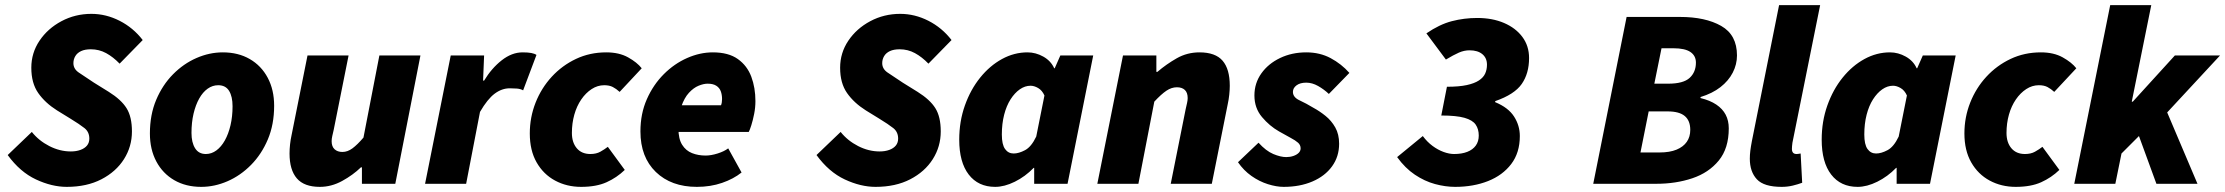

<svg xmlns="http://www.w3.org/2000/svg" viewBox="-20 -716 8669 748"><path d="M240 12Q182 12 120 -17Q58 -46 10 -112L104 -202Q131 -168 172 -147Q213 -126 256 -126Q277 -126 293.5 -132Q310 -138 319 -149Q328 -160 328 -176Q328 -202 309 -217Q290 -232 254 -254L202 -286Q156 -315 129 -353.5Q102 -392 102 -452Q102 -510 134 -557.5Q166 -605 219.5 -633.5Q273 -662 336 -662Q393 -662 446 -635Q499 -608 536 -560L446 -468Q421 -494 393.5 -509Q366 -524 334 -524Q311 -524 296 -517Q281 -510 273.5 -497.5Q266 -485 266 -470Q266 -448 286 -434Q306 -420 346 -394L404 -358Q452 -328 473 -294.5Q494 -261 494 -204Q494 -145 463 -96Q432 -47 375 -17.5Q318 12 240 12Z M764 12Q704 12 659 -14Q614 -40 589 -87Q564 -134 564 -196Q564 -269 588.5 -327Q613 -385 654 -426.5Q695 -468 745.5 -490Q796 -512 848 -512Q908 -512 953 -486Q998 -460 1023 -413Q1048 -366 1048 -304Q1048 -231 1023.5 -173Q999 -115 958 -73.5Q917 -32 866.5 -10Q816 12 764 12ZM782 -116Q804 -116 823 -130Q842 -144 856 -169Q870 -194 878 -228Q886 -262 886 -302Q886 -340 872.5 -362Q859 -384 830 -384Q808 -384 789 -370.5Q770 -357 756 -332Q742 -307 734 -273Q726 -239 726 -198Q726 -161 740 -138.5Q754 -116 782 -116Z M1226 12Q1165 12 1136.5 -21Q1108 -54 1108 -118Q1108 -135 1110 -153.5Q1112 -172 1116 -190L1178 -500H1338L1280 -210Q1277 -197 1274.5 -186Q1272 -175 1272 -166Q1272 -145 1283.5 -134.5Q1295 -124 1314 -124Q1334 -124 1353 -138Q1372 -152 1396 -180L1458 -500H1618L1520 0H1390V-64H1386Q1355 -34 1313 -11Q1271 12 1226 12Z M1636 0 1736 -500H1866L1862 -402H1866Q1895 -450 1934.5 -481Q1974 -512 2016 -512Q2037 -512 2050 -509.5Q2063 -507 2070 -502L2018 -364Q2008 -370 1993 -371Q1978 -372 1966 -372Q1935 -372 1907 -351Q1879 -330 1850 -280L1796 0Z M2244 12Q2188 12 2142.5 -12.5Q2097 -37 2070.5 -83.5Q2044 -130 2044 -196Q2044 -259 2066.5 -316Q2089 -373 2129.5 -417Q2170 -461 2224 -486.5Q2278 -512 2342 -512Q2392 -512 2427 -492.5Q2462 -473 2480 -450L2394 -358Q2381 -370 2367.5 -377Q2354 -384 2334 -384Q2308 -384 2285 -369Q2262 -354 2244.5 -328.5Q2227 -303 2217.5 -269.5Q2208 -236 2208 -198Q2208 -161 2227 -138.5Q2246 -116 2280 -116Q2303 -116 2319 -125Q2335 -134 2348 -144L2414 -54Q2383 -24 2343 -6Q2303 12 2244 12Z M2695 12Q2595 12 2535 -46Q2475 -104 2475 -204Q2475 -273 2500 -329.5Q2525 -386 2566 -427Q2607 -468 2657 -490Q2707 -512 2757 -512Q2818 -512 2854.5 -486Q2891 -460 2907 -417Q2923 -374 2923 -322Q2923 -297 2918 -272Q2913 -247 2907 -228Q2901 -209 2897 -202H2595L2607 -306H2789Q2791 -311 2792 -317Q2793 -323 2793 -330Q2793 -347 2788 -360.5Q2783 -374 2770.5 -382Q2758 -390 2737 -390Q2721 -390 2701.5 -382Q2682 -374 2664 -354.5Q2646 -335 2634.5 -301.5Q2623 -268 2623 -216Q2623 -175 2637.5 -152Q2652 -129 2676 -119.5Q2700 -110 2729 -110Q2750 -110 2775.5 -118Q2801 -126 2817 -138L2869 -44Q2838 -19 2793 -3.5Q2748 12 2695 12Z M3391 12Q3333 12 3271 -17Q3209 -46 3161 -112L3255 -202Q3282 -168 3323 -147Q3364 -126 3407 -126Q3428 -126 3444.5 -132Q3461 -138 3470 -149Q3479 -160 3479 -176Q3479 -202 3460 -217Q3441 -232 3405 -254L3353 -286Q3307 -315 3280 -353.5Q3253 -392 3253 -452Q3253 -510 3285 -557.5Q3317 -605 3370.5 -633.5Q3424 -662 3487 -662Q3544 -662 3597 -635Q3650 -608 3687 -560L3597 -468Q3572 -494 3544.5 -509Q3517 -524 3485 -524Q3462 -524 3447 -517Q3432 -510 3424.5 -497.5Q3417 -485 3417 -470Q3417 -448 3437 -434Q3457 -420 3497 -394L3555 -358Q3603 -328 3624 -294.5Q3645 -261 3645 -204Q3645 -145 3614 -96Q3583 -47 3526 -17.5Q3469 12 3391 12Z M3857 12Q3791 12 3754 -36Q3717 -84 3717 -172Q3717 -243 3739 -305Q3761 -367 3798.5 -413.5Q3836 -460 3883.5 -486Q3931 -512 3983 -512Q4015 -512 4044.5 -495.5Q4074 -479 4087 -450H4089L4111 -500H4239L4139 0H4009V-62H4007Q3974 -28 3933.5 -8Q3893 12 3857 12ZM3929 -118Q3949 -118 3973.5 -131Q3998 -144 4017 -184L4049 -344Q4040 -364 4024.5 -373Q4009 -382 3995 -382Q3973 -382 3953 -368Q3933 -354 3917 -329Q3901 -304 3892 -269Q3883 -234 3883 -192Q3883 -153 3895.5 -135.5Q3908 -118 3929 -118Z M4255 0 4355 -500H4485V-436H4489Q4524 -466 4564.5 -489Q4605 -512 4653 -512Q4715 -512 4743 -479.5Q4771 -447 4771 -382Q4771 -366 4769 -347Q4767 -328 4763 -310L4701 0H4541L4599 -290Q4602 -304 4604.5 -314.5Q4607 -325 4607 -334Q4607 -355 4596 -365.5Q4585 -376 4565 -376Q4544 -376 4524 -362.5Q4504 -349 4477 -320L4415 0Z M4981 12Q4953 12 4919.5 1.5Q4886 -9 4855.5 -30.5Q4825 -52 4803 -84L4883 -160Q4912 -128 4940.5 -116Q4969 -104 4991 -104Q5006 -104 5019 -108.5Q5032 -113 5039.5 -120.5Q5047 -128 5047 -138Q5047 -151 5037 -160Q5027 -169 5008 -179Q4989 -189 4963 -204Q4926 -225 4896.5 -260Q4867 -295 4867 -344Q4867 -392 4894 -430Q4921 -468 4967 -490Q5013 -512 5069 -512Q5122 -512 5164 -489.5Q5206 -467 5237 -432L5157 -350Q5138 -368 5115 -381Q5092 -394 5069 -394Q5045 -394 5031 -383.5Q5017 -373 5017 -358Q5017 -337 5043 -325Q5069 -313 5097 -296Q5121 -283 5144 -264.5Q5167 -246 5182 -219.5Q5197 -193 5197 -156Q5197 -106 5169.5 -68Q5142 -30 5093 -9Q5044 12 4981 12Z M5649 12Q5611 12 5570.5 1Q5530 -10 5492 -35.5Q5454 -61 5423 -104L5523 -186Q5540 -163 5561 -147.5Q5582 -132 5604 -124Q5626 -116 5645 -116Q5675 -116 5696.5 -124.5Q5718 -133 5729.5 -149Q5741 -165 5741 -188Q5741 -213 5729 -230.5Q5717 -248 5685.5 -257Q5654 -266 5595 -266L5617 -378Q5664 -378 5694 -384.5Q5724 -391 5741.5 -402.5Q5759 -414 5766 -429.5Q5773 -445 5773 -464Q5773 -490 5755 -505Q5737 -520 5705 -520Q5684 -520 5663.5 -511Q5643 -502 5613 -484L5537 -586Q5588 -621 5636 -633.5Q5684 -646 5735 -646Q5794 -646 5839.5 -626.5Q5885 -607 5911 -572Q5937 -537 5937 -490Q5937 -430 5908.5 -389Q5880 -348 5805 -322V-318Q5856 -297 5878.5 -262Q5901 -227 5901 -186Q5901 -121 5867.5 -77Q5834 -33 5777 -10.5Q5720 12 5649 12Z M6187 0 6317 -650H6525Q6624 -650 6685.5 -615Q6747 -580 6747 -500Q6747 -465 6730.5 -433Q6714 -401 6682.5 -376.5Q6651 -352 6605 -338V-334Q6642 -325 6666.5 -308.5Q6691 -292 6703 -269Q6715 -246 6715 -216Q6715 -138 6676 -90.5Q6637 -43 6573 -21.5Q6509 0 6433 0ZM6425 -390H6479Q6538 -390 6562.5 -412.5Q6587 -435 6587 -472Q6587 -499 6565.5 -513.5Q6544 -528 6499 -528H6453ZM6371 -122H6445Q6485 -122 6511.5 -133Q6538 -144 6551.5 -163.5Q6565 -183 6565 -210Q6565 -246 6543.5 -264Q6522 -282 6477 -282H6403Z M6921 12Q6852 12 6824.5 -17.5Q6797 -47 6797 -98Q6797 -113 6799 -129Q6801 -145 6805 -166L6911 -696H7071L6963 -160Q6962 -151 6961.5 -146.5Q6961 -142 6961 -136Q6961 -116 6979 -116Q6982 -116 6985.5 -116.5Q6989 -117 6995 -118L7001 -4Q6985 2 6964.5 7Q6944 12 6921 12Z M7217 12Q7151 12 7114 -36Q7077 -84 7077 -172Q7077 -243 7099 -305Q7121 -367 7158.5 -413.5Q7196 -460 7243.5 -486Q7291 -512 7343 -512Q7375 -512 7404.5 -495.5Q7434 -479 7447 -450H7449L7471 -500H7599L7499 0H7369V-62H7367Q7334 -28 7293.5 -8Q7253 12 7217 12ZM7289 -118Q7309 -118 7333.5 -131Q7358 -144 7377 -184L7409 -344Q7400 -364 7384.5 -373Q7369 -382 7355 -382Q7333 -382 7313 -368Q7293 -354 7277 -329Q7261 -304 7252 -269Q7243 -234 7243 -192Q7243 -153 7255.5 -135.5Q7268 -118 7289 -118Z M7833 12Q7777 12 7731.5 -12.5Q7686 -37 7659.5 -83.5Q7633 -130 7633 -196Q7633 -259 7655.5 -316Q7678 -373 7718.5 -417Q7759 -461 7813 -486.5Q7867 -512 7931 -512Q7981 -512 8016 -492.5Q8051 -473 8069 -450L7983 -358Q7970 -370 7956.5 -377Q7943 -384 7923 -384Q7897 -384 7874 -369Q7851 -354 7833.5 -328.5Q7816 -303 7806.5 -269.5Q7797 -236 7797 -198Q7797 -161 7816 -138.5Q7835 -116 7869 -116Q7892 -116 7908 -125Q7924 -134 7937 -144L8003 -54Q7972 -24 7932 -6Q7892 12 7833 12Z M8061 0 8201 -696H8361L8285 -320H8289L8453 -500H8629L8423 -278L8541 0H8381L8313 -186L8245 -118L8221 0Z"/></svg>

Font: Source Sans 3 Black
Style: Italic
Weight: 900
Italic angle: -11°
Designer: Paul D. Hunt
Foundry: Adobe
Version: Version 3.052;hotconv 1.1.0;makeotfexe 2.6.0